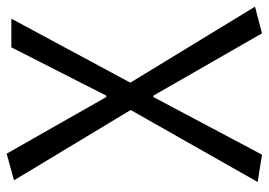

<svg xmlns="http://www.w3.org/2000/svg" viewBox="-135 -459 806 576"><g transform="rotate(-90 268.0 -171.0)"><path d="M92 212 265 -114H269L456 212L536 191L308 -183L500 -540H414L269 -255H265L95 -554L15 -532L226 -182L10 199Z"/></g></svg>

Font: Noto Sans CJK JP DemiLight
Style: Regular
Weight: 350
Designer: Ryoko NISHIZUKA (kana & ideographs); Paul D. Hunt (Latin, Greek & Cyrillic); Wenlong ZHANG (bopomofo); Sandoll Communica
Foundry: Adobe Systems Incorporated
Version: Version 1.004;PS 1.004;hotconv 1.0.82;makeotf.lib2.5.63406